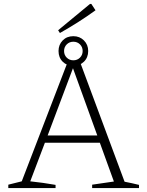

<svg xmlns="http://www.w3.org/2000/svg" viewBox="-20 -951 744 971"><path d="M610 -32Q647 -25 683 -16V0H446V-17L556 -33L485 -229H207L133 -34Q199 -27 261 -16V0H22V-17L90 -34L325 -645H382ZM221 -266H472L349 -606ZM351 -618Q318 -618 297 -639Q276 -660 276 -693Q276 -725 297 -746.5Q318 -768 351 -768Q383 -768 404.5 -746.5Q426 -725 426 -693Q426 -660 404.5 -639Q383 -618 351 -618ZM351 -646Q371 -646 384.5 -659.5Q398 -673 398 -693Q398 -713 384.5 -726.5Q371 -740 351 -740Q331 -740 317.5 -726.5Q304 -713 304 -693Q304 -673 317.5 -659.5Q331 -646 351 -646ZM283 -784 274 -798 435 -931H442L463 -899Q419 -867 374 -838.5Q329 -810 283 -784Z"/></svg>

Font: Piazzolla SC ExtraLight
Style: Regular
Weight: 200
Designer: Juan Pablo del Peral
Foundry: Huerta Tipografica
Version: Version 1.330